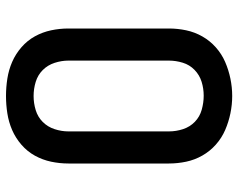

<svg xmlns="http://www.w3.org/2000/svg" viewBox="-97 -689 794 640"><g transform="rotate(90 300.0 -369.0)"><path d="M300 8Q271 8 242 3.5Q213 -1 186.5 -12.5Q160 -24 137.5 -43.5Q115 -63 101 -88.5Q87 -114 81 -142.5Q75 -171 75 -200V-535Q75 -564 81 -592.5Q87 -621 101.5 -646.5Q116 -672 138 -691.5Q160 -711 186.5 -722.5Q213 -734 242 -740Q271 -746 300 -746Q329 -746 358 -740Q387 -734 413.5 -722.5Q440 -711 462 -691.5Q484 -672 498.5 -646.5Q513 -621 519 -592.5Q525 -564 525 -535V-200Q525 -171 519 -142.5Q513 -114 499 -88.5Q485 -63 462.5 -43.5Q440 -24 413.5 -12.5Q387 -1 358 3.5Q329 8 300 8ZM300 -84Q324 -84 347 -91Q370 -98 386.5 -114.5Q403 -131 410.5 -154Q418 -177 418 -200V-535Q418 -559 410.5 -582Q403 -605 386 -621.5Q369 -638 345.5 -644.5Q322 -651 299 -651Q275 -651 252.5 -644Q230 -637 213 -620.5Q196 -604 189 -581Q182 -558 182 -535V-200Q182 -177 189.5 -154Q197 -131 213.5 -114.5Q230 -98 253 -91Q276 -84 300 -84Z"/></g></svg>

Font: Iosevka Custom SmBdEx
Style: Regular
Weight: 600
Width: 7
Monospace: yes
Designer: Belleve Invis
Foundry: Belleve Invis
Version: Version 11.2.4; ttfautohint (v1.8.4)